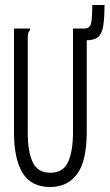

<svg xmlns="http://www.w3.org/2000/svg" viewBox="-20 -737 440 768"><path d="M181 11Q105 11 70.5 -45Q36 -101 36 -207V-623H100V-616Q94 -610 92.5 -603Q91 -596 91 -579V-206Q91 -130 111 -88Q131 -46 181 -46Q233 -46 252.5 -89.5Q272 -133 272 -209V-623H327V-210Q327 -93 288.5 -41Q250 11 181 11ZM326 -576 318 -623Q338 -623 343.5 -641Q349 -659 349 -717H398Q398 -665 393 -634Q388 -603 373 -589.5Q358 -576 326 -576Z"/></svg>

Font: Inconsolata Condensed
Style: Regular
Weight: 400
Width: 3
Monospace: yes
Designer: Raph Levien, Cyreal, Brenton Simpson
Foundry: Raph Levien, Cyreal, Google
Version: Version 3.000; ttfautohint (v1.8.2.53-6de2)